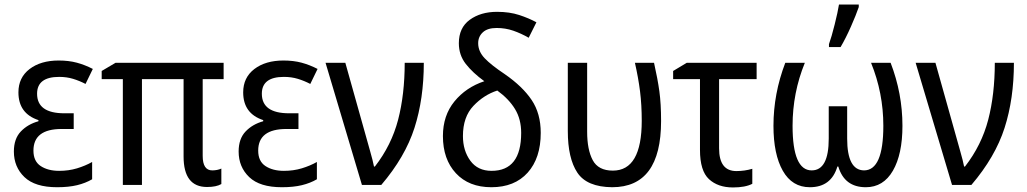

<svg xmlns="http://www.w3.org/2000/svg" viewBox="-20 -813 4513 844"><path d="M263 -315Q143 -315 143 -401Q143 -475 240 -475Q273 -475 301 -466.5Q329 -458 356 -444L388 -510Q353 -528 317.5 -537.5Q282 -547 238 -547Q159 -547 110 -509.5Q61 -472 61 -407Q61 -314 149 -285V-280Q102 -267 71.5 -235Q41 -203 41 -147Q41 -79 87.5 -34.5Q134 10 231 10Q282 10 319 1Q356 -8 385 -25V-101Q355 -84 318.5 -73Q282 -62 240 -62Q191 -62 159 -83Q127 -104 127 -151Q127 -246 251 -246H304V-315Z M871 -128V-465H963V-537H488L427 -501V-465H520V0H604V-465H787V-125Q787 9 890 9Q931 9 953 -4V-72Q935 -64 913 -64Q871 -64 871 -128Z M1251 -315Q1131 -315 1131 -401Q1131 -475 1228 -475Q1261 -475 1289 -466.5Q1317 -458 1344 -444L1376 -510Q1341 -528 1305.5 -537.5Q1270 -547 1226 -547Q1147 -547 1098 -509.5Q1049 -472 1049 -407Q1049 -314 1137 -285V-280Q1090 -267 1059.5 -235Q1029 -203 1029 -147Q1029 -79 1075.5 -34.5Q1122 10 1219 10Q1270 10 1307 1Q1344 -8 1373 -25V-101Q1343 -84 1306.5 -73Q1270 -62 1228 -62Q1179 -62 1147 -83Q1115 -104 1115 -151Q1115 -246 1239 -246H1292V-315Z M1571 0H1656Q1761 -123 1802 -251Q1843 -379 1843 -537H1759Q1759 -398 1730 -286.5Q1701 -175 1628 -81H1624Q1619 -107 1607 -148.5Q1595 -190 1585 -227L1498 -537H1411Z M1997 -623Q1997 -571 2027.5 -532Q2058 -493 2109 -456Q2028 -429 1977.5 -367Q1927 -305 1927 -215Q1927 -113 1984 -51.5Q2041 10 2140 10Q2242 10 2299.5 -54Q2357 -118 2357 -229Q2357 -314 2317 -373.5Q2277 -433 2199 -487Q2139 -527 2110.5 -557Q2082 -587 2082 -623Q2082 -652 2102.5 -671Q2123 -690 2163 -690Q2202 -690 2236.5 -678Q2271 -666 2304 -647L2338 -715Q2305 -733 2262.5 -747Q2220 -761 2165 -761Q2093 -761 2045 -726Q1997 -691 1997 -623ZM2271 -229Q2271 -62 2141 -62Q2080 -62 2047.5 -106.5Q2015 -151 2015 -215Q2015 -299 2061 -347.5Q2107 -396 2166 -415Q2217 -378 2244 -333.5Q2271 -289 2271 -229Z M2886 -281Q2886 -357 2878.5 -411.5Q2871 -466 2855 -537H2771Q2786 -471 2793.5 -411.5Q2801 -352 2801 -282Q2801 -63 2674 -63Q2610 -63 2585.5 -109Q2561 -155 2561 -234V-537H2476V-237Q2476 -117 2518 -54Q2560 9 2671 10Q2886 10 2886 -281Z M2999 -537 2939 -501V-465H3057V-154Q3057 -62 3096.5 -25.5Q3136 11 3202 11Q3256 11 3287 -5V-71Q3253 -61 3217 -61Q3141 -61 3141 -161V-465H3306V-537Z M3675 -606Q3698 -645 3720.5 -696Q3743 -747 3755 -782V-793H3668Q3663 -761 3649 -705Q3635 -649 3624 -619V-606ZM3809 -537Q3863 -404 3863 -260Q3863 -64 3778 -64Q3704 -65 3704 -204V-346H3623V-204Q3623 -64 3548 -64Q3464 -64 3464 -260Q3464 -405 3518 -537H3432Q3380 -401 3380 -260Q3380 -135 3421 -62.5Q3462 10 3540 10Q3634 10 3661 -81H3665Q3692 10 3786 10Q3863 10 3905 -62.5Q3947 -135 3947 -260Q3947 -402 3895 -537Z M4165 0H4250Q4355 -123 4396 -251Q4437 -379 4437 -537H4353Q4353 -398 4324 -286.5Q4295 -175 4222 -81H4218Q4213 -107 4201 -148.5Q4189 -190 4179 -227L4092 -537H4005Z"/></svg>

Font: Noto Sans UI SemiCondensed
Style: Regular
Weight: 400
Width: 4
Designer: Monotype Design Team
Foundry: Monotype Imaging Inc.
Version: 1.001